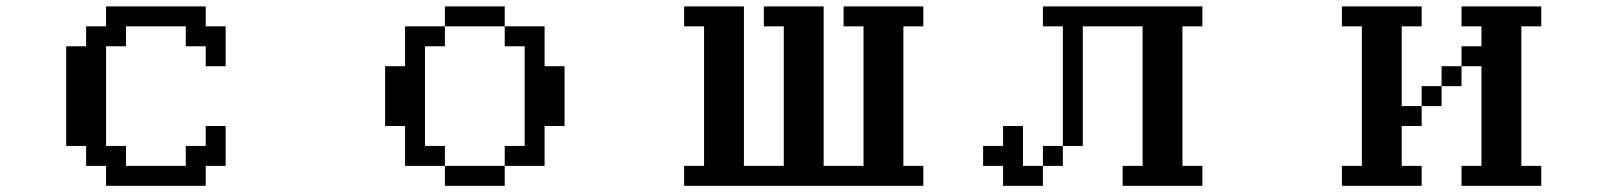

<svg xmlns="http://www.w3.org/2000/svg" viewBox="-20 -567 5040 602"><path d="M187.5 -109.4V-421.9H250V-484.4H312.5V-546.9H625V-484.4H687.5V-359.4H625V-421.9H562.5V-484.4H375V-421.9H312.5V-109.4H375V-46.9H562.5V-109.4H625V-171.9H687.5V-46.9H625V15.6H312.5V-46.9H250V-109.4Z M1187.5 -171.9V-359.4H1250V-484.4H1375V-546.9H1562.5V-484.4H1687.5V-359.4H1750V-171.9H1687.5V-46.9H1562.5V-109.4H1625V-421.9H1562.5V-484.4H1375V-421.9H1312.5V-109.4H1375V-46.9H1562.5V15.6H1375V-46.9H1250V-171.9Z M2125 15.6V-46.9H2187.5V-484.4H2125V-546.9H2312.5V-46.9H2437.5V-484.4H2375V-546.9H2562.5V-46.9H2687.5V-484.4H2625V-546.9H2875V-484.4H2812.5V-46.9H2875V15.6Z M3250 -484.4V-546.9H3750V-484.4H3687.5V-46.9H3750V15.6H3500V-46.9H3562.5V-484.4H3375V-109.4H3312.5V-484.4ZM3062.5 -46.9V-109.4H3125V-171.9H3187.5V-46.9H3250V15.6H3125V-46.9ZM3312.5 -109.4V-46.9H3250V-109.4Z M4562.5 15.6V-46.9H4625V-359.4H4562.5V-421.9H4625V-484.4H4562.5V-546.9H4812.5V-484.4H4750V-46.9H4812.5V15.6ZM4187.5 15.6V-46.9H4250V-484.4H4187.5V-546.9H4437.5V-484.4H4375V-234.4H4437.5V-171.9H4375V-46.9H4437.5V15.6ZM4562.5 -359.4V-296.9H4500V-234.4H4437.5V-296.9H4500V-359.4Z"/></svg>

Font: KH Dot Dougenzaka 16
Style: Regular
Weight: 400
Designer: Original version for X68000 by Keitarou Hiraki (http://hp.vector.co.jp/authors/VA000874/) / TrueType conversion by Homem
Version: Version 1.00.20150527